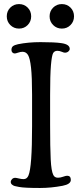

<svg xmlns="http://www.w3.org/2000/svg" viewBox="-20 -914 399 941"><path d="M30.5 -791.3Q13.2 -808.6 13.2 -834Q13.2 -859.4 30.5 -876.7Q47.9 -894 73.2 -894Q98.6 -894 115.7 -876.7Q132.8 -859.4 132.8 -834Q132.8 -808.6 115.7 -791.3Q98.6 -773.9 73.2 -773.9Q47.9 -773.9 30.5 -791.3ZM240.5 -791.3Q223.1 -808.6 223.1 -834Q223.1 -859.4 240.5 -876.7Q257.8 -894 283.2 -894Q308.6 -894 325.7 -876.7Q342.8 -859.4 342.8 -834Q342.8 -808.6 325.7 -791.3Q308.6 -773.9 283.2 -773.9Q257.8 -773.9 240.5 -791.3ZM137.2 -295.4V-450.7Q137.2 -536.1 132.1 -582.3Q127 -628.4 117.4 -644.3Q107.9 -660.2 90.3 -660.2Q80.6 -660.2 68.6 -656Q56.6 -651.9 52.7 -651.9Q45.4 -651.9 40.8 -656.7Q36.1 -661.6 36.1 -668.9Q36.1 -681.6 43.5 -687.5Q50.8 -693.4 68.4 -697.3Q118.2 -707.5 178.7 -707.5Q248 -707.5 280.8 -702.6Q321.8 -696.8 321.8 -674.3Q321.8 -667.5 314.9 -661.6Q308.1 -655.8 297.9 -655.8Q293 -655.8 282.2 -660.4Q271.5 -665 261.2 -665Q247.1 -665 240.5 -653.8Q233.9 -642.6 229.7 -594.7Q225.6 -546.9 225.6 -446.8V-301.8Q225.6 -190.4 228.5 -133.1Q231.4 -75.7 241.2 -56.6Q247.6 -43 264.2 -43Q275.9 -43 289.3 -47.9Q302.7 -52.7 309.1 -52.7Q327.1 -52.7 327.1 -32.2Q327.1 -11.2 286.6 -3.4Q230 7.3 176.3 7.3Q100.1 7.3 74.2 2.4Q59.6 0 52 -2.2Q44.4 -4.4 38.6 -9.5Q32.7 -14.6 32.7 -22.5Q32.7 -29.3 38.8 -35.9Q44.9 -42.5 54.7 -42.5Q59.6 -42.5 72.5 -39.3Q85.4 -36.1 95.7 -36.1Q112.3 -36.1 119.6 -54.2Q137.2 -95.7 137.2 -295.4Z"/></svg>

Font: Cooper*
Style: Regular
Weight: 400
Designer: Owen Earl
Foundry: indestructible type*
Version: Version 0.001